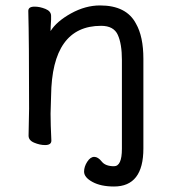

<svg xmlns="http://www.w3.org/2000/svg" viewBox="-20 -511 628 699"><path d="M395 168Q347.2 168 316.7 151.4Q286.1 134.8 286.1 113.8Q286.1 95.7 297.6 77.9Q309.1 60.1 323 60.1Q336.9 60.1 350.3 77.1Q363.8 94.2 395 94.2Q423.8 94.2 423.8 30.8V-293Q423.8 -351.1 408.9 -384Q394 -417 348.1 -417Q168.9 -417 166 -162.1L164.1 -97.2Q164.1 -59.1 167 1Q167 17.1 144 17.1Q125 17.1 104.5 8.5Q84 0 84 -17.1L85.9 -115.2Q85.9 -364.3 83 -471.2Q83 -487.3 106.9 -486.8Q125 -486.8 145.5 -478.5Q166 -470.2 166 -453.1V-439Q164.1 -411.1 164.1 -397.9Q186 -433.1 238.5 -462.2Q291 -491.2 344.2 -491.2Q440.4 -491.2 475.1 -424.8Q502 -377.9 502 -296.9V29.8Q502 168 395 168Z"/></svg>

Font: LXGW WenKai Screen R
Style: Regular
Weight: 400
Designer: Fontworks Inc.
Version: Version 1.235;May 31, 2022